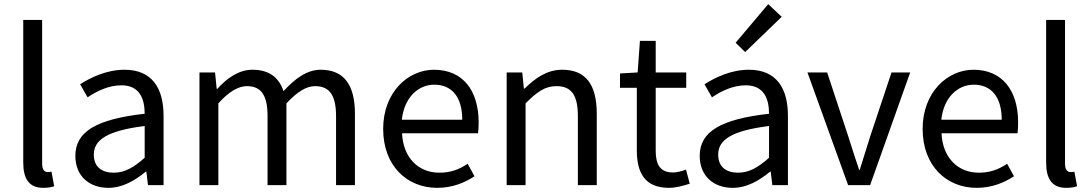

<svg xmlns="http://www.w3.org/2000/svg" viewBox="-20 -892 5253 925"><path d="M188 13C212 13 228 10 241 5L228 -65C218 -63 214 -63 209 -63C195 -63 183 -74 183 -103V-796H92V-108C92 -31 120 13 188 13Z M502 13C570 13 630 -22 682 -65H685L693 0H768V-334C768 -468 712 -556 580 -556C493 -556 416 -518 366 -486L402 -423C445 -452 502 -481 565 -481C654 -481 677 -414 677 -344C446 -318 343 -259 343 -141C343 -43 411 13 502 13ZM528 -60C474 -60 432 -85 432 -147C432 -217 494 -262 677 -285V-132C624 -85 581 -60 528 -60Z M941 -543V0H1032V-394C1082 -450 1128 -477 1169 -477C1238 -477 1269 -434 1269 -332V0H1360V-394C1412 -450 1456 -477 1498 -477C1567 -477 1599 -434 1599 -332V0H1690V-344C1690 -483 1637 -556 1525 -556C1459 -556 1402 -514 1346 -453C1324 -517 1279 -556 1196 -556C1131 -556 1074 -516 1027 -464H1024L1016 -543Z M2086 13C2160 13 2219 -12 2266 -43L2233 -103C2193 -76 2151 -60 2097 -60C1994 -60 1922 -134 1917 -250H2283C2285 -263 2286 -282 2286 -302C2286 -457 2209 -556 2071 -556C1945 -556 1826 -447 1826 -271C1826 -92 1942 13 2086 13ZM1916 -315C1927 -422 1995 -484 2072 -484C2157 -484 2207 -425 2207 -315Z M2421 -543V0H2512V-394C2567 -449 2605 -477 2661 -477C2733 -477 2764 -434 2764 -332V0H2855V-344C2855 -483 2803 -556 2689 -556C2615 -556 2559 -516 2507 -465H2504L2496 -543Z M2967 -469H3048V-168C3048 -59 3087 13 3203 13C3236 13 3272 3 3303 -7L3285 -75C3267 -68 3242 -61 3223 -61C3160 -61 3139 -99 3139 -166V-469H3286V-543H3139V-695H3063L3052 -543L2967 -538Z M3510 13C3578 13 3638 -22 3690 -65H3693L3701 0H3776V-334C3776 -468 3720 -556 3588 -556C3501 -556 3424 -518 3374 -486L3410 -423C3453 -452 3510 -481 3573 -481C3662 -481 3685 -414 3685 -344C3454 -318 3351 -259 3351 -141C3351 -43 3419 13 3510 13ZM3536 -60C3482 -60 3440 -85 3440 -147C3440 -217 3502 -262 3685 -285V-132C3632 -85 3589 -60 3536 -60ZM3570 -641 3746 -811 3681 -872 3524 -686Z M4066 0H4172L4365 -543H4275L4172 -234C4156 -181 4138 -126 4122 -74H4119C4101 -126 4084 -181 4067 -234L3965 -543H3870Z M4685 13C4759 13 4818 -12 4865 -43L4832 -103C4792 -76 4750 -60 4696 -60C4593 -60 4521 -134 4516 -250H4882C4884 -263 4885 -282 4885 -302C4885 -457 4808 -556 4670 -556C4544 -556 4425 -447 4425 -271C4425 -92 4541 13 4685 13ZM4515 -315C4526 -422 4594 -484 4671 -484C4756 -484 4806 -425 4806 -315Z M5116 13C5140 13 5156 10 5169 5L5156 -65C5146 -63 5142 -63 5137 -63C5123 -63 5111 -74 5111 -103V-796H5020V-108C5020 -31 5048 13 5116 13Z"/></svg>

Font: Kinto Sans
Style: Regular
Weight: 400
Designer: Authors: Ryoko NISHIZUKA  (kana & ideographs); Paul D. Hunt (Latin, Greek & Cyrillic); Wenlong ZHANG  (bopomofo); Sandol
Foundry: Adobe Systems Incorporated, ookami Inc.
Version: Version 0.001